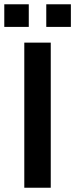

<svg xmlns="http://www.w3.org/2000/svg" viewBox="-47 -880 352 900"><path d="M66.9 0V-680.2H190.9V0ZM-26.9 -753.9V-859.9H87.9V-753.9ZM169.9 -753.9V-859.9H285.2V-753.9Z"/></svg>

Font: TASA Orbiter Text SemiBold
Style: Regular
Weight: 600
Designer: Weizhong Zhang
Version: Version 1.000;Glyphs 3.1.2 (3151)